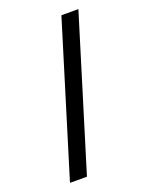

<svg xmlns="http://www.w3.org/2000/svg" viewBox="-137 -771 666 862"><g transform="rotate(-20 196.0 -340.0)"><path d="M347.2 -700.2 126 20H44.9L266.1 -700.2Z"/></g></svg>

Font: D-DIN-PRO Medium
Style: Regular
Weight: 500
Designer: datto
Foundry: CyberFei
Version: Version 1.000;hotconv 1.0.109;makeotfexe 2.5.65596